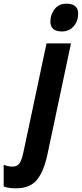

<svg xmlns="http://www.w3.org/2000/svg" viewBox="-144 -784 445 1044"><path d="M130 -667Q130 -705 153 -734.5Q176 -764 218 -764Q248 -764 264.5 -750.5Q281 -737 281 -710Q281 -669 256.5 -641Q232 -613 193 -613Q130 -613 130 -667ZM-124 230V112Q-116 116 -101.5 119Q-87 122 -77 122Q-50 122 -37.5 103.5Q-25 85 -15 36L109 -548H242L116 46Q96 145 58 192.5Q20 240 -58 240Q-98 240 -124 230Z"/></svg>

Font: Noto Sans Display Ex Bold Cond
Style: Italic
Weight: 800
Width: 3
Italic angle: -12°
Designer: Monotype Design team
Foundry: Monotype Imaging Inc.
Version: Version 1.000